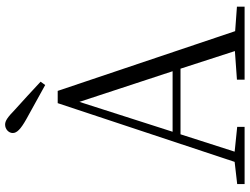

<svg xmlns="http://www.w3.org/2000/svg" viewBox="-133 -845 978 752"><g transform="rotate(-90 356.0 -469.0)"><path d="M412 -799C376 -833 337 -868 303 -899C273 -928 259 -938 244 -938C226 -938 211 -924 211 -908C211 -892 226 -877 265 -855C309 -831 354 -806 399 -781ZM333 -647 453 -282H216ZM420 0H706V-30L610 -37L376 -732H328L98 -39L11 -29V0H235V-29L138 -39L206 -251H463L532 -38L420 -30Z"/></g></svg>

Font: Noto Serif JP Light
Style: Regular
Weight: 300
Designer: Ryoko NISHIZUKA 西塚涼子 (kana & ideographs); Frank Grießhammer (Latin, Greek & Cyrillic); Wenlong ZHANG 张文龙 (bopomofo); San
Foundry: Adobe
Version: Version 2.001;hotconv 1.1.0;makeotfexe 2.6.0